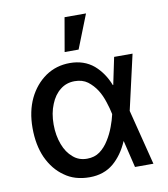

<svg xmlns="http://www.w3.org/2000/svg" viewBox="-87 -850 817 934"><g transform="rotate(-10 322.0 -383.0)"><path d="M157 -26Q106 -61 76 -126Q48 -189 48 -273Q48 -355 78 -418Q108 -480 161 -517Q214 -553 281 -553Q351 -553 399 -513Q445 -473 469 -411H471L499 -545H590L528 -273L597 0H506L474 -133H473Q445 -68 399 -29Q351 11 281 11Q207 11 157 -26ZM425 -333Q414 -368 397 -395Q379 -423 353 -443Q327 -462 289 -462Q248 -462 218 -438Q187 -414 170 -371Q152 -328 152 -272Q152 -218 169 -173Q185 -130 215 -105Q243 -80 284 -80Q321 -80 347 -99Q373 -118 392 -149Q410 -177 423 -212Q435 -244 441 -271V-273V-274Q435 -303 425 -333ZM401 -777 335 -610H266L295 -777Z"/></g></svg>

Font: Sinter Medium
Style: Regular
Weight: 500
Foundry: Adobe & rsms
Version: Version 1.000